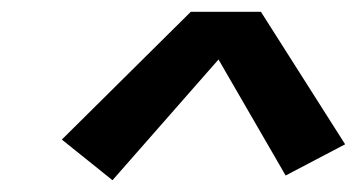

<svg xmlns="http://www.w3.org/2000/svg" viewBox="-20 -815 616 326"><path d="M171 -509 351 -714 465 -517 566 -570 423 -795H304L85 -578Z"/></svg>

Font: Iosevka Sparkle Semibold
Style: Italic
Weight: 600
Italic angle: -9°
Designer: Belleve Invis
Foundry: Belleve Invis
Version: Version 4.5.0; ttfautohint (v1.8.3)